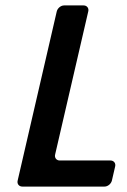

<svg xmlns="http://www.w3.org/2000/svg" viewBox="-20 -687 467 707"><path d="M392 -22 404 -74C407 -86 399 -96 387 -96H200C188 -96 180 -106 183 -118L305 -645C308 -657 300 -667 288 -667H216C204 -667 192 -657 189 -645L45 -22C42 -10 50 0 62 0H365C377 0 389 -10 392 -22Z"/></svg>

Font: DIN Rundschrift
Style: BreitKursiv
Weight: 400
Width: 7
Version: Version 1.027